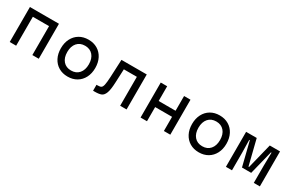

<svg xmlns="http://www.w3.org/2000/svg" viewBox="116 -1726 4268 2852"><g transform="rotate(30 2250.0 -300.0)"><path d="M126 -600H624V0H514V-496H236V0H126Z M830 -300Q830 -394 867 -465.5Q904 -537 970.5 -576.5Q1037 -616 1125 -616Q1213 -616 1279.5 -576.5Q1346 -537 1383 -465.5Q1420 -394 1420 -300Q1420 -206 1383 -134.5Q1346 -63 1279.5 -23.5Q1213 16 1125 16Q1037 16 970.5 -23.5Q904 -63 867 -134.5Q830 -206 830 -300ZM1310 -300Q1310 -398 1260.5 -455Q1211 -512 1125 -512Q1039 -512 989.5 -455Q940 -398 940 -300Q940 -202 989.5 -145Q1039 -88 1125 -88Q1211 -88 1260.5 -145Q1310 -202 1310 -300Z M1560 -94H1580Q1621 -94 1639.5 -106Q1658 -118 1667.5 -159.5Q1677 -201 1682 -296L1696 -600H2130V0H2020V-496H1797L1787 -266Q1782 -141 1760.5 -83Q1739 -25 1701 -8.5Q1663 8 1590 8H1560Z M2370 -600H2480V-347H2770V-600H2880V0H2770V-243H2480V0H2370Z M3080 -300Q3080 -394 3117 -465.5Q3154 -537 3220.5 -576.5Q3287 -616 3375 -616Q3463 -616 3529.5 -576.5Q3596 -537 3633 -465.5Q3670 -394 3670 -300Q3670 -206 3633 -134.5Q3596 -63 3529.5 -23.5Q3463 16 3375 16Q3287 16 3220.5 -23.5Q3154 -63 3117 -134.5Q3080 -206 3080 -300ZM3560 -300Q3560 -398 3510.5 -455Q3461 -512 3375 -512Q3289 -512 3239.5 -455Q3190 -398 3190 -300Q3190 -202 3239.5 -145Q3289 -88 3375 -88Q3461 -88 3510.5 -145Q3560 -202 3560 -300Z M3834 -600H4016L4123 -170H4133L4240 -600H4416V0H4312V-300L4316 -520H4306L4204 -110H4046L3944 -520H3934L3938 -300V0H3834Z"/></g></svg>

Font: Martian Mono VF sWd Rg
Style: Regular
Weight: 400
Width: 6
Monospace: yes
Designer: Roman Shamin
Foundry: Evil Martians
Version: Version 1.100